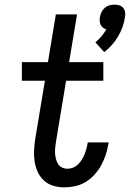

<svg xmlns="http://www.w3.org/2000/svg" viewBox="-20 -797 558 825"><path d="M428 -573 390 -615Q404 -627 416 -641Q428 -655 437 -671Q429 -673 422.5 -678Q416 -683 412.5 -690.5Q409 -698 408.5 -706Q408 -714 409 -723Q411 -734 416 -744.5Q421 -755 430 -763Q439 -771 450 -774Q461 -777 472 -777Q483 -777 493 -774Q503 -771 509.5 -763Q516 -755 517.5 -744.5Q519 -734 517 -723Q514 -702 506.5 -681Q499 -660 487.5 -640.5Q476 -621 461 -604Q446 -587 428 -573ZM256 8Q231 8 208 1Q185 -6 168 -22Q151 -38 141.5 -59.5Q132 -81 128.5 -105Q125 -129 126.5 -154Q128 -179 132 -204L173 -450H74V-530H186L220 -735H311L277 -530H424V-450H264L221 -191Q219 -178 217.5 -165.5Q216 -153 216.5 -140.5Q217 -128 220 -115.5Q223 -103 229 -93Q235 -83 246 -77.5Q257 -72 270 -72Q282 -72 293.5 -76.5Q305 -81 314.5 -90Q324 -99 331 -110Q338 -121 342.5 -132Q347 -143 350.5 -155Q354 -167 356 -179Q356 -180 356.5 -181.5Q357 -183 357 -185H447Q446 -182 446 -180Q446 -178 445 -175Q441 -152 433.5 -129.5Q426 -107 414 -85.5Q402 -64 385 -45.5Q368 -27 347 -14.5Q326 -2 302.5 3Q279 8 256 8Z"/></svg>

Font: Iosevka Slab Medium Oblique
Style: Regular
Weight: 500
Italic angle: -9°
Monospace: yes
Designer: Belleve Invis
Foundry: Belleve Invis
Version: Version 11.1.1; ttfautohint (v1.8.3)